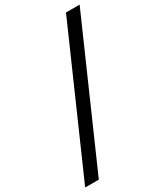

<svg xmlns="http://www.w3.org/2000/svg" viewBox="-291 -872 978 1140"><g transform="rotate(-30 198.0 -301.5)"><path d="M-59 177 362 -780H455.5L34.5 177Z"/></g></svg>

Font: Merriweather Light 18pt SemiBold
Style: Italic
Weight: 600
Italic angle: -7.8°
Version: Version 2.101